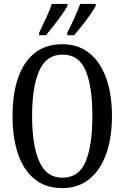

<svg xmlns="http://www.w3.org/2000/svg" viewBox="-20 -951 637 981"><path d="M298 10Q213 10 156.5 -36Q100 -82 72 -165Q44 -248 44 -359Q44 -470 72 -552Q100 -634 156.5 -679.5Q213 -725 299 -725Q380 -725 436.5 -679.5Q493 -634 522.5 -551.5Q552 -469 552 -358Q552 -247 522.5 -164.5Q493 -82 436.5 -36Q380 10 298 10ZM298 -43Q384 -43 418 -126.5Q452 -210 452 -358Q452 -507 418 -589.5Q384 -672 299 -672Q217 -672 180.5 -589.5Q144 -507 144 -358Q144 -210 180.5 -126.5Q217 -43 298 -43ZM324 -784Q344 -823 360.5 -860Q377 -897 390 -931H469V-921Q460 -904 441 -876.5Q422 -849 400 -821Q378 -793 359 -771H324ZM180 -784Q199 -823 216 -860Q233 -897 245 -931H325V-921Q316 -904 296.5 -876.5Q277 -849 255 -821Q233 -793 215 -771H180Z"/></svg>

Font: Noto Serif Myanmar ExtraCondensed
Style: Regular
Weight: 400
Width: 2
Designer: Ben Mitchell and the Monotype Design Team
Foundry: Monotype Imaging Inc.
Version: Version 2.106; ttfautohint (v1.8.4.7-5d5b)